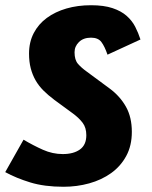

<svg xmlns="http://www.w3.org/2000/svg" viewBox="-43 -701 580 734"><path d="M305 -681Q354 -681 387 -670Q420 -659 441 -640.5Q462 -622 474 -598.5Q486 -575 494 -550L368 -492Q357 -524 344.5 -540.5Q332 -557 305 -557Q276 -557 259 -540.5Q242 -524 242 -501Q242 -472 255 -457Q268 -442 289 -427L377 -362Q416 -333 438.5 -293Q461 -253 461 -197Q461 -144 439.5 -104.5Q418 -65 381.5 -39Q345 -13 298 0Q251 13 200 13Q127 13 73 -3.5Q19 -20 -23 -43L47 -167Q84 -145 121 -128.5Q158 -112 197 -112Q238 -112 262.5 -129.5Q287 -147 287 -184Q287 -213 273 -231.5Q259 -250 236 -267L165 -319Q141 -337 123 -355Q105 -373 93 -394Q81 -415 74.5 -440Q68 -465 68 -496Q68 -540 86 -574.5Q104 -609 136 -632.5Q168 -656 211 -668.5Q254 -681 305 -681Z"/></svg>

Font: Amaranth
Style: Bold Italic
Weight: 700
Italic angle: -12°
Designer: Gesine Todt
Foundry: Gesine Todt
Version: Version 1.001